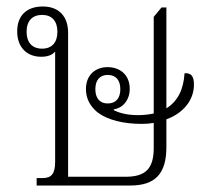

<svg xmlns="http://www.w3.org/2000/svg" viewBox="-20 -572 647 592"><path d="M93 0H382C458 0 493 -36 493 -118V-204C545 -223 578 -263 578 -311C578 -335 571 -348 549 -346C546 -295 527 -259 493 -238V-549H478L454 -520V-222C439 -219 423 -217 406 -217C366 -217 344 -226 331 -232V-235C356 -238 380 -261 380 -298C380 -343 348 -365 312 -365C275 -365 245 -342 245 -297C245 -268 258 -245 279 -227C312 -201 363 -190 417 -190C430 -190 442 -191 454 -193V-116C454 -51 428 -27 367 -27H190V-471C190 -520 163 -552 112 -552C62 -552 33 -524 33 -475C33 -426 63 -397 107 -397C126 -397 141 -402 150 -413V-73C150 -37 139 -23 112 -23H93ZM110 -422C79 -422 62 -441 62 -474C62 -508 80 -526 110 -526C140 -526 157 -507 157 -474C157 -441 140 -422 110 -422ZM312 -253C287 -253 274 -270 274 -297C274 -324 287 -341 312 -341C338 -341 351 -324 351 -297C351 -270 338 -253 312 -253Z"/></svg>

Font: Noto Serif Thai SemiCondensed ExtraLight
Style: Regular
Weight: 200
Width: 4
Designer: Monotype Design Team
Foundry: Monotype Imaging Inc.
Version: Version 2.002